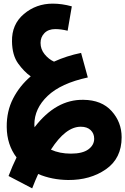

<svg xmlns="http://www.w3.org/2000/svg" viewBox="-20 -596 689 1056"><path d="M355 394Q476 395 562.5 335Q649 275 649 159Q649 76 594 15Q539 -46 439 -47Q288 -50 170 104Q169 97 169 89Q169 1 242 -68.5Q315 -138 463 -170L426 -305Q347 -289 277 -257Q248 -270 225.5 -297.5Q203 -325 203 -360Q203 -392 224.5 -414Q246 -436 284 -436Q315 -436 352 -427L375 -561Q321 -576 270 -576Q179 -576 111.5 -519Q44 -462 46 -368Q47 -292 80 -246.5Q113 -201 149 -176Q88 -124 52 -54Q16 16 17 103Q18 200 71 270Q48 317 27 372L157 440Q173 398 190 361Q265 393 355 394ZM424 101Q459 101 478.5 119.5Q498 138 498 167Q498 202 466 225.5Q434 249 370 249Q308 249 260 227Q341 101 424 101Z"/></svg>

Font: Noto Sans Arabic Condensed Extra
Style: Regular
Weight: 800
Width: 3
Designer: Nadine Chahine - Monotype Design Team
Foundry: Monotype Imaging Inc.
Version: Version 1.902